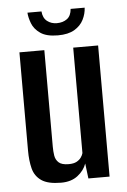

<svg xmlns="http://www.w3.org/2000/svg" viewBox="-49 -678 478 722"><g transform="rotate(-5 190.0 -317.0)"><path d="M153 7Q103 7 78.5 -10Q54 -27 46.5 -56.5Q39 -86 39 -124V-495H133V-131Q133 -113 135.5 -97Q138 -81 149.5 -70.5Q161 -60 187 -60Q206 -60 217 -66Q228 -72 234 -80.5Q240 -89 242 -97V-495H336V0H256L249 -57Q240 -31 215.5 -12Q191 7 153 7ZM189 -546Q146 -546 123 -562Q100 -578 91.5 -600.5Q83 -623 82 -641H135Q137 -616 152.5 -604Q168 -592 189 -592Q212 -592 227.5 -603.5Q243 -615 245 -641H298Q297 -618 286 -596Q275 -574 251.5 -560Q228 -546 189 -546Z"/></g></svg>

Font: Alumni Sans Thin SemiBold
Style: Regular
Weight: 600
Version: Version 1.018